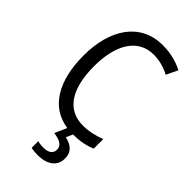

<svg xmlns="http://www.w3.org/2000/svg" viewBox="-292 -799 1114 1114"><g transform="rotate(45 265.0 -242.5)"><path d="M266 240C349 240 395 203 395 141C395 90 365 63 311 51L329 10C383 10 426 2 472 -17V-95C426 -78 381 -67 333 -67C198 -67 135 -179 135 -357C135 -528 200 -649 333 -649C381 -649 427 -636 464 -615L498 -686C449 -711 393 -725 332 -725C147 -725 48 -572 48 -358C48 -153 126 -15 279 7L246 81C297 88 326 104 326 138C326 168 304 186 259 186C244 186 227 184 214 180V234C226 238 247 240 266 240Z"/></g></svg>

Font: Noto Sans Mono Condensed
Style: Regular
Weight: 400
Width: 3
Designer: Monotype Design Team
Foundry: Monotype Imaging Inc.
Version: Version 2.014